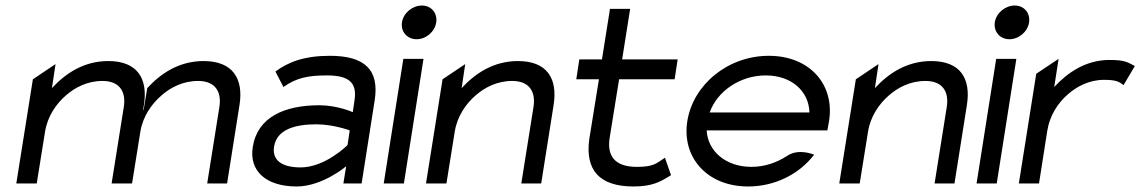

<svg xmlns="http://www.w3.org/2000/svg" viewBox="-20 -664 4128 695"><path d="M39 0H113L143 -187C152 -243 183 -288 219 -319C251 -347 296 -371 351 -371C414 -371 437 -331 428 -276L384 0H456H458L488 -187C497 -243 529 -288 565 -319C597 -347 642 -371 697 -371C760 -371 783 -331 774 -276L730 0H802L847 -284C862 -379 823 -443 717 -443C627 -443 561 -397 513 -345L500 -267L498 -266L501 -284C516 -379 478 -443 372 -443C282 -443 216 -397 168 -345L181 -432L99 -377Z M895 -132C881 -45 943 11 1054 11C1147 11 1233 -62 1233 -62L1223 0H1289L1336 -299C1354 -410 1302 -462 1174 -462C1082 -462 1024 -440 977 -405L1006 -349C1052 -382 1095 -391 1163 -391C1242 -391 1274 -366 1263 -299L1257 -258C1257 -258 1202 -283 1136 -283C1011 -283 912 -241 895 -132ZM972 -133C982 -197 1051 -214 1125 -214C1187 -214 1246 -192 1246 -192L1238 -139C1238 -139 1158 -58 1068 -58C1005 -58 964 -81 972 -133Z M1435 -583C1430 -549 1454 -522 1488 -522C1522 -522 1554 -549 1559 -583C1564 -617 1541 -644 1507 -644C1473 -644 1440 -617 1435 -583ZM1369 0H1442L1513 -451H1440Z M1522 0H1596L1626 -187C1635 -243 1666 -288 1702 -319C1734 -347 1779 -371 1834 -371C1897 -371 1920 -331 1911 -276L1867 0H1939L1984 -284C1999 -379 1961 -443 1855 -443C1765 -443 1699 -397 1651 -345L1664 -432L1582 -377Z M2066 -377H2148L2113 -160C2098 -50 2148 11 2273 11C2343 11 2372 -7 2409 -30L2387 -93C2355 -72 2346 -60 2285 -60C2207 -60 2176 -98 2187 -166L2221 -377H2422L2433 -449H2232L2261 -632H2188L2159 -449H2077Z M2468 -226C2447 -95 2539 11 2688 11C2787 11 2874 -35 2927 -104C2927 -104 2871 -129 2828 -99C2791 -75 2747 -60 2700 -60C2608 -60 2542 -116 2538 -192H2975L2981 -226C3002 -357 2912 -462 2763 -462C2614 -462 2489 -357 2468 -226ZM2549 -257C2576 -334 2659 -391 2752 -391C2845 -391 2908 -334 2910 -257Z M3018 0H3092L3122 -187C3131 -243 3162 -288 3198 -319C3230 -347 3275 -371 3330 -371C3393 -371 3416 -331 3407 -276L3363 0H3435L3480 -284C3495 -379 3457 -443 3351 -443C3261 -443 3195 -397 3147 -345L3160 -432L3078 -377Z M3581 -583C3576 -549 3600 -522 3634 -522C3668 -522 3700 -549 3705 -583C3710 -617 3687 -644 3653 -644C3619 -644 3586 -617 3581 -583ZM3515 0H3588L3659 -451H3586Z M3668 0H3741L3771 -191C3780 -247 3810 -292 3846 -323C3878 -351 3923 -375 3976 -375C4021 -375 4031 -368 4047 -356L4088 -425C4062 -438 4054 -447 3996 -447C3910 -447 3844 -401 3796 -349L3812 -451L3731 -397Z"/></svg>

Font: Charger Sport
Style: ExtObl
Weight: 400
Designer: Jasper
Foundry: Cannot Into Space Fonts
Version: Version 1.1